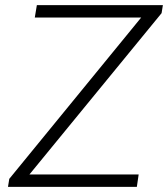

<svg xmlns="http://www.w3.org/2000/svg" viewBox="-20 -725 652 745"><path d="M11 0 16 -31 554 -689 559 -657H115L123 -705H612L607 -674L68 -16L63 -48H518L511 0Z"/></svg>

Font: Nunito Sans 7pt ExtraLight
Style: Italic
Weight: 250
Italic angle: -9°
Designer: Vernon Adams
Foundry: Vernon Adams
Version: Version 3.101;gftools[0.9.27]